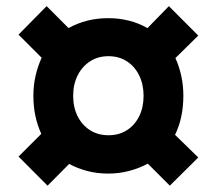

<svg xmlns="http://www.w3.org/2000/svg" viewBox="-20 -639 692 613"><path d="M131.8 -46.2 39.2 -139.2 111.8 -211.6Q99.5 -238.7 93 -268.8Q86.6 -298.9 86.6 -333Q86.6 -367.6 93.7 -397.8Q100.7 -427.9 113 -454.6L39.2 -528.4L128.8 -619.4L198.8 -549.4Q226.1 -564.5 257.7 -572.8Q289.3 -581 326.2 -581Q359.9 -581 391.5 -573.1Q423.2 -565.2 450.8 -549.2L519.2 -619.4L613 -525.4L540 -453.6Q551.8 -428.1 558.6 -397.4Q565.4 -366.7 565.4 -333Q565.4 -298.6 558.8 -267Q552.1 -235.3 538.8 -208.6L613 -136.2L522.2 -46.2L451.8 -116.6Q425.1 -102 392.9 -93.4Q360.7 -84.8 326.2 -84.8Q290 -84.8 259.1 -92.9Q228.1 -101 200.8 -115.6ZM326.2 -207.2Q360.1 -207.2 385.3 -223.4Q410.5 -239.6 424.4 -267.9Q438.4 -296.3 438.4 -333Q438.4 -369.5 424.4 -398.1Q410.5 -426.6 385.3 -443.1Q360.1 -459.6 326.2 -459.6Q292.7 -459.6 267.4 -443.1Q242.1 -426.6 227.8 -398.1Q213.6 -369.5 213.6 -333Q213.6 -296.3 227.8 -267.9Q242.1 -239.6 267.4 -223.4Q292.7 -207.2 326.2 -207.2Z"/></svg>

Font: Overpass
Style: Regular
Weight: 400
Designer: Delve Withrington, Dave Bailey, Thomas Jockin
Foundry: Delve Fonts LLC
Version: Version 4.000